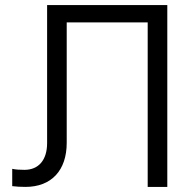

<svg xmlns="http://www.w3.org/2000/svg" viewBox="-20 -734 714 754"><path d="M637 -714H165V-172C165 -106 132 -67 76 -67C57 -67 41 -68 28 -71V-3C43 -1 62 0 80 0C182 0 242 -65 242 -173V-646H560V0H637Z"/></svg>

Font: Non Bureau Light
Style: Regular
Weight: 300
Designer: Jona Saucedo
Foundry: Non Foundry
Version: Version 1.000;FEAKit 1.0